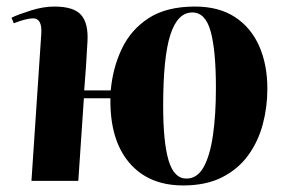

<svg xmlns="http://www.w3.org/2000/svg" viewBox="-20 -552 877 586"><path d="M539 14Q433 14 374 -56Q315 -126 317 -252H236L219 0H76L106 -449Q109 -496 81 -496Q61 -496 22 -481L15 -498Q36 -508 74 -520Q112 -532 146 -532Q205 -532 227.5 -506.5Q250 -481 247 -426Q245 -387 242.5 -350Q240 -313 237 -276H318Q324 -344 351.5 -402.5Q379 -461 433.5 -496.5Q488 -532 575 -532Q648 -532 697 -500Q746 -468 771 -411.5Q796 -355 796 -281Q796 -225 782 -172.5Q768 -120 737.5 -78Q707 -36 658 -11Q609 14 539 14ZM549 -7Q582 -7 601.5 -42Q621 -77 630 -139.5Q639 -202 639 -283Q639 -398 623 -456Q607 -514 567 -514Q522 -514 500 -446Q478 -378 478 -229Q478 -118 494.5 -62.5Q511 -7 549 -7Z"/></svg>

Font: Literata 72pt
Style: Bold Italic
Weight: 700
Italic angle: -2°
Designer: Latin by Veronika Burian and Jose Scaglione. Greek by Irene Vlachou. Cyrillic by Vera Evstafieva
Foundry: TypeTogether
Version: Version 3.002